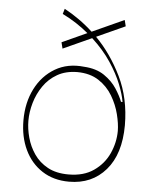

<svg xmlns="http://www.w3.org/2000/svg" viewBox="-55 -819 696 876"><g transform="rotate(5 293.5 -381.0)"><path d="M490.1 -717.3 359.4 -658Q429.3 -587.4 477.3 -489Q525.2 -390.6 525.6 -267Q525.2 -134.9 461.8 -61.8Q398.4 11.4 294 11.4Q222.7 11.4 170.6 -22.4Q118.6 -56.1 90.6 -115.1Q62.5 -174 62.5 -250Q62.5 -331 94.6 -394.4Q126.8 -457.7 184.3 -491.5Q241.8 -525.2 316.8 -517Q373.2 -513.8 410 -488.6Q446.7 -463.4 467.9 -430.6Q489 -397.7 498.6 -372.2H505.7Q500.4 -405.5 481.9 -452.2Q463.4 -498.9 429.2 -550.4Q394.9 -601.9 342.3 -650.2L211.6 -590.9L204.5 -619.3L318.5 -671.2Q293 -692.5 263 -712.2Q233 -731.9 198.9 -748.6L206 -772.7Q239 -755 272.4 -731.5Q305.8 -708.1 337 -679.3L483 -745.7ZM288.4 -21.3Q358 -21.3 403.9 -53.3Q449.9 -85.2 472.7 -135.1Q495.4 -185 495.7 -238.6Q495.4 -272 484.7 -314.6Q474.1 -357.2 450.3 -397.4Q426.5 -437.5 386.7 -463.6Q346.9 -489.7 288.4 -490.1Q235.4 -489.7 197.1 -467.7Q158.7 -445.7 134.1 -409.8Q109.4 -373.9 97.3 -332Q85.2 -290.1 85.2 -250Q85.2 -212.7 96.1 -172.8Q106.9 -132.8 130.5 -98.4Q154.1 -63.9 193 -42.6Q231.9 -21.3 288.4 -21.3Z"/></g></svg>

Font: Inter Thin BETA
Style: Regular
Weight: 100
Designer: Rasmus Andersson
Foundry: rsms
Version: Version 3.011;git-f93a4a705